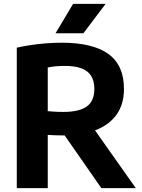

<svg xmlns="http://www.w3.org/2000/svg" viewBox="-20 -969 729 989"><path d="M66.5 0V-723.5Q100 -731 138 -736.8Q176 -742.5 216.5 -745.8Q257 -749 298 -749Q457.5 -749 538 -691.2Q618.5 -633.5 618.5 -511Q618.5 -432 580.5 -378.8Q542.5 -325.5 472.2 -298.5Q402 -271.5 304.5 -271.5Q282.5 -271.5 264 -272.2Q245.5 -273 226 -274V0ZM502 0 264 -342H438L679.5 0ZM307.5 -392.5Q388 -392.5 427 -420.5Q466 -448.5 466 -511Q466 -552 449.5 -578.2Q433 -604.5 399.5 -617Q366 -629.5 314.5 -629.5Q289 -629.5 267.5 -627.5Q246 -625.5 226 -621.5V-396.5Q240.5 -395.5 253.2 -394.2Q266 -393 279.2 -392.8Q292.5 -392.5 307.5 -392.5ZM266 -797.5 356.5 -949H524L409.5 -797.5Z"/></svg>

Font: Encode Sans SC Condensed Thin
Style: Bold
Weight: 700
Version: Version 3.002